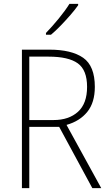

<svg xmlns="http://www.w3.org/2000/svg" viewBox="-20 -970 564 990"><path d="M234 -714Q349 -714 409 -672Q469 -630 469 -522Q469 -441 430 -393Q391 -345 323 -326L502 0H456L285 -316H131V0H93V-714ZM230 -678H131V-351H256Q335 -351 382 -393.5Q429 -436 429 -522Q429 -609 381 -643.5Q333 -678 230 -678ZM383 -943Q367 -920 343 -892.5Q319 -865 293 -838Q267 -811 243 -791H217V-800Q249 -833 283 -874.5Q317 -916 338 -950H383Z"/></svg>

Font: Noto Sans Kannada SemiCondensed ExtraLight
Style: Regular
Weight: 200
Width: 4
Designer: Jelle Bosma - Monotype Design Team
Foundry: Monotype Imaging Inc.
Version: Version 2.005; ttfautohint (v1.8.4.7-5d5b)